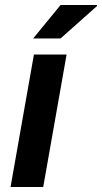

<svg xmlns="http://www.w3.org/2000/svg" viewBox="-20 -744 406 764"><path d="M22 0 115 -527H245L152 0ZM112 -591 221 -724H366V-720L221 -591Z"/></svg>

Font: Archivo SemiExpanded SemiBold
Style: Italic
Weight: 600
Width: 6
Italic angle: -10°
Designer: Hector Gatti
Foundry: Omnibus-Type
Version: Version 2.001